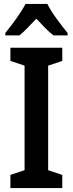

<svg xmlns="http://www.w3.org/2000/svg" viewBox="-20 -957 370 977"><path d="M297 0H33V-67L105 -91V-623L33 -647V-714H297V-647L225 -623V-91L297 -67ZM221 -937Q238 -903 267.5 -862.5Q297 -822 324 -789V-777H252Q231 -793 209.5 -815Q188 -837 165 -862Q141 -837 119.5 -814.5Q98 -792 79 -777H7V-789Q24 -810 44 -836.5Q64 -863 81.5 -889.5Q99 -916 110 -937Z"/></svg>

Font: Noto Sans Thai Looped Condensed SemiBold
Style: Regular
Weight: 600
Width: 3
Designer: Sasikarn Vongin, Ben Mitchell
Foundry: The Fontpad Ltd
Version: Version 1.001; ttfautohint (v1.8.4.7-5d5b)